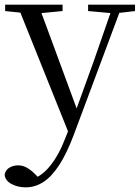

<svg xmlns="http://www.w3.org/2000/svg" viewBox="-30 -536 602 827"><path d="M80.4 271Q47 271 19.9 256.7Q-7.3 242.4 -10.1 216.7Q-6.5 196.1 10.3 186.2Q27.1 176.2 48.2 176.2Q68 176.2 85.7 186.3Q103.5 196.3 120.1 213.2L148.8 241.4L117.3 257.1L97.5 240.1Q146.9 226.4 185.4 179Q223.9 131.6 251.9 57.6L280.6 -15.2L285.2 -27.8L374.4 -274.3L458.3 -516H497.2L287.1 46.5Q257.2 125.6 224.8 175.3Q192.4 225.1 156.7 248Q121 271 80.4 271ZM271.7 51.4 44 -516H135.3L303.7 -59.3L309.7 -46.2ZM-7.8 -488.4V-516H239.5V-488.4L132.9 -478.1H91.1ZM349.5 -488.4V-516H551.6V-488.4L470.3 -478.9H455.3Z"/></svg>

Font: Noto Serif KR
Style: Regular
Weight: 200
Designer: Ryoko NISHIZUKA 西塚涼子 (kana & ideographs); Frank Grießhammer (Latin, Greek & Cyrillic); Wenlong ZHANG 张文龙 (bopomofo); San
Foundry: Adobe
Version: Version 2.001;hotconv 1.1.0;makeotfexe 2.6.0